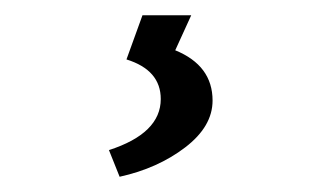

<svg xmlns="http://www.w3.org/2000/svg" viewBox="-20 -20 428 252"><path d="M123 177Q191 155 191 110Q191 72 146 58L167 0H231L210 46Q259 66 259 112Q259 146 223 173.5Q187 201 137 212Z"/></svg>

Font: Maitree Medium
Style: Regular
Weight: 500
Designer: CadsonDemak Team
Foundry: CadsonDemak
Version: Version 1.000